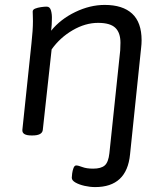

<svg xmlns="http://www.w3.org/2000/svg" viewBox="-20 -549 667 781"><path d="M367 212Q346 212 324 207Q302 202 287 193.5Q272 185 272 174Q272 169 273.5 157Q275 145 279 134.5Q283 124 290 124Q298 124 315 130.5Q332 137 359 137Q391 137 406 124Q421 111 425 74L469 -344Q470 -361 470 -375Q470 -416 449 -436Q428 -456 379 -456Q327 -456 275.5 -426Q224 -396 190 -348L154 -20Q151 2 112 2H108Q69 2 71 -21L108 -373Q114 -427 114 -463Q114 -477 113.5 -486Q113 -495 113 -502Q113 -510 123 -514Q133 -518 146.5 -520Q160 -522 170 -522Q183 -522 187.5 -506Q192 -490 191 -470Q191 -449 188 -424Q226 -471 286 -500Q346 -529 406 -529Q479 -529 517.5 -493.5Q556 -458 556 -385Q556 -370 554 -354L509 79Q496 212 367 212Z"/></svg>

Font: Asap Semi Expanded Semi Expanded Regular
Style: Italic
Weight: 400
Width: 6
Italic angle: -6°
Designer: Pablo Cosgaya
Foundry: Omnibus-Type
Version: Version 3.001; ttfautohint (v1.8.4.7-5d5b)